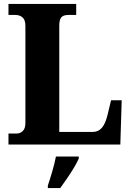

<svg xmlns="http://www.w3.org/2000/svg" viewBox="-20 -734 664 975"><path d="M23 0V-56H66Q82 -56 95.5 -68.5Q109 -81 109 -110V-602Q109 -633 94.5 -645.5Q80 -658 59 -658H23V-714H367V-658H327Q301 -658 291 -645.5Q281 -633 281 -604V-64H451Q479 -64 497 -84.5Q515 -105 526 -150L544 -225H598L591 0ZM223 208Q233 179 245.5 136Q258 93 264 61H380V71Q371 92 355 118.5Q339 145 320.5 172Q302 199 286 221H223Z"/></svg>

Font: Noto Serif Ethiopic SemiCondensed ExtraBold
Style: Regular
Weight: 800
Width: 4
Designer: Monotype Design Team
Foundry: Monotype Imaging Inc.
Version: Version 2.102; ttfautohint (v1.8.4.7-5d5b)